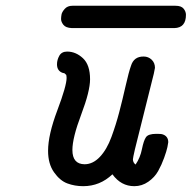

<svg xmlns="http://www.w3.org/2000/svg" viewBox="-20 -639 662 663"><path d="M146 -118.2Q146 -173.3 178 -258.1Q210 -342.8 210 -370.1Q210 -374 209.5 -376Q209 -377.9 209 -379.4Q209 -380.9 207 -381.8L205.1 -383.8L202.1 -386.2Q198.2 -387.2 196.8 -387.2Q176.8 -394 176.8 -417Q176.8 -432.1 184.8 -446.5Q192.9 -460.9 211.9 -460.9Q241.7 -460.9 266.4 -438Q291 -415 291 -365.2Q291 -324.2 260.5 -243.7Q230 -163.1 230 -121.1Q230 -72.3 272 -71.8Q300.8 -71.8 325 -97.4Q349.1 -123 365 -166.5Q380.9 -210 391.8 -252Q402.8 -293.9 413.8 -342.5Q424.8 -391.1 432.1 -411.1Q441.9 -444.3 476.1 -443.8Q492.2 -443.8 503.7 -432.9Q515.1 -421.9 515.1 -404.8L511.2 -384.8L445.8 -123Q439 -93.3 439 -88.9Q439 -77.6 448.2 -70.8Q464.4 -94.7 470.2 -124.3Q476.1 -153.8 484.1 -165.3Q492.2 -176.8 519 -176.8Q536.1 -176.8 539.1 -175.8Q561 -169.9 561 -147.9Q561 -145 558.1 -131.1Q555.2 -117.2 546.6 -93.5Q538.1 -69.8 526.1 -48.3Q514.2 -26.9 492.2 -11.5Q470.2 3.9 443.8 3.9Q397.9 3.9 368.2 -37.1Q325.2 3.9 267.1 3.9Q238.3 3.9 212.6 -5.6Q187 -15.1 166.5 -44.2Q146 -73.2 146 -118.2ZM190.9 -573.2Q190.9 -580.1 192.4 -588.6Q193.8 -597.2 203.4 -608.2Q212.9 -619.1 230 -619.1H585.9Q606 -619.1 614 -609.1Q622.1 -599.1 622.1 -587.9Q622.1 -543 582 -542H228Q207 -543 199 -553.2Q190.9 -563.5 190.9 -573.2Z"/></svg>

Font: CMU Typewriter Text
Style: BoldItalic
Weight: 700
Italic angle: -14.04°
Version: Version 0.7.0